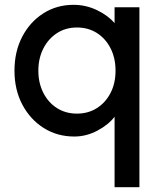

<svg xmlns="http://www.w3.org/2000/svg" viewBox="-20 -556 670 796"><path d="M455 220V-72Q430 -39 384 -14.5Q338 10 288 10Q217 10 161 -25.5Q105 -61 72.5 -122.5Q40 -184 40 -263Q40 -342 72 -403.5Q104 -465 159.5 -500.5Q215 -536 285 -536Q336 -536 382 -514Q428 -492 455 -460V-526H558V220ZM299 -85Q346 -85 382 -108Q418 -131 438.5 -171Q459 -211 459 -263Q459 -315 438.5 -355.5Q418 -396 382 -419Q346 -442 299 -442Q252 -442 216 -418.5Q180 -395 159.5 -354.5Q139 -314 139 -263Q139 -212 159.5 -171.5Q180 -131 216 -108Q252 -85 299 -85Z"/></svg>

Font: Lexend Deca
Style: Regular
Weight: 400
Designer: Bonnie Shaver-Troup, Thomas Jockin
Foundry: Lexend
Version: Version 1.008; ttfautohint (v1.8.4.7-5d5b)